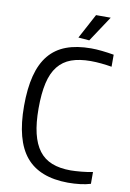

<svg xmlns="http://www.w3.org/2000/svg" viewBox="-101 -997 725 1069"><g transform="rotate(10 261.0 -463.0)"><path d="M360 10Q199 9 122.5 -83Q46 -175 46 -369Q46 -468 64.5 -540Q83 -612 121.5 -658.5Q160 -705 219 -727Q278 -749 359 -749Q387 -749 420 -745.5Q453 -742 488 -736V-668Q459 -673 428 -676Q397 -679 369 -679Q305 -679 259.5 -662.5Q214 -646 184.5 -609Q155 -572 141.5 -513Q128 -454 128 -369Q128 -287 142 -228.5Q156 -170 184.5 -132.5Q213 -95 257.5 -77.5Q302 -60 364 -60Q375 -60 391 -61Q407 -62 424 -63.5Q441 -65 457.5 -67.5Q474 -70 488 -73V-6Q462 2 429 6Q396 10 360 10ZM278 -796 353 -936H436L340 -791Z"/></g></svg>

Font: Encode Sans Condensed
Style: Regular
Weight: 400
Designer: Pablo Impallari, Andres Torresi
Foundry: Pablo Impallari, Andres Torresi
Version: Version 1.000; ttfautohint (v1.00) -l 8 -r 50 -G 200 -x 14 -